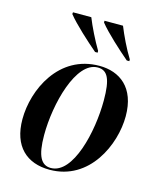

<svg xmlns="http://www.w3.org/2000/svg" viewBox="-115 -849 784 942"><g transform="rotate(15 276.5 -378.0)"><path d="M293 -606H306V-615C279 -660 248 -723 231 -766H138L137 -757C171 -714 246 -646 293 -606ZM454 -606H467V-615C439 -660 410 -721 392 -766H298V-757C333 -713 407 -646 454 -606ZM226 10C429 10 520 -196 520 -340C520 -486 435 -546 332 -546C126 -546 34 -345 34 -196C34 -57 111 10 226 10ZM230 0C182 0 157 -40 157 -148C157 -307 216 -536 326 -536C376 -536 396 -496 396 -387C396 -228 343 0 230 0Z"/></g></svg>

Font: Noto Serif Display SemiCondensed SemiBold
Style: Italic
Weight: 600
Width: 4
Italic angle: -12°
Designer: Monotype Design Team
Foundry: Monotype Imaging Inc.
Version: Version 2.009